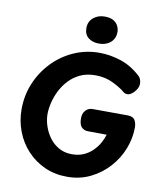

<svg xmlns="http://www.w3.org/2000/svg" viewBox="-106 -1096 1034 1201"><g transform="rotate(10 411.0 -495.0)"><path d="M734 -679Q740 -674 745.5 -661Q751 -648 751 -634Q751 -614 739.5 -596Q728 -578 712.5 -566.5Q697 -555 685 -555Q669 -555 658.5 -564Q648 -573 639 -579Q594 -609 554.5 -623Q515 -637 468 -637Q412 -637 370.5 -617Q329 -597 299.5 -565Q270 -533 251 -494.5Q232 -456 223 -417Q214 -378 214 -346Q214 -309 227 -270Q240 -231 264.5 -198Q289 -165 325 -145Q361 -125 408 -125Q449 -125 481 -139Q513 -153 537 -176.5Q561 -200 577 -228Q593 -256 601 -283Q583 -283 564.5 -283.5Q546 -284 525.5 -284Q505 -284 483 -284Q457 -284 441 -300.5Q425 -317 425 -355Q424 -386 441.5 -406Q459 -426 487 -426Q539 -426 599 -425.5Q659 -425 712 -425Q745 -424 756 -404Q767 -384 767 -358Q767 -290 741 -223Q715 -156 666 -101.5Q617 -47 550 -14Q483 19 402 19Q324 19 259.5 -10Q195 -39 147.5 -90Q100 -141 74.5 -207.5Q49 -274 49 -348Q49 -435 81 -512.5Q113 -590 170.5 -650.5Q228 -711 304.5 -745.5Q381 -780 469 -780Q536 -780 605 -757.5Q674 -735 734 -679ZM454 -836Q413 -836 386.5 -857Q360 -878 360 -918Q360 -960 389.5 -984.5Q419 -1009 461 -1009Q497 -1009 517.5 -996.5Q538 -984 547 -965Q556 -946 556 -927Q556 -886 527.5 -861Q499 -836 454 -836Z"/></g></svg>

Font: Playpen Sans
Style: Bold
Weight: 700
Designer: Laura Meseguer, Veronika Burian, José Scaglione
Foundry: TypeTogether
Version: Version 1.001